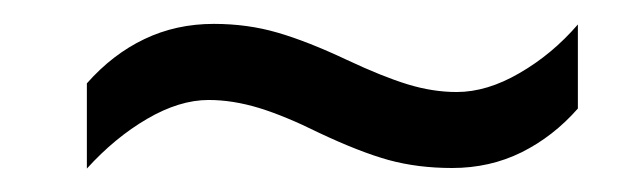

<svg xmlns="http://www.w3.org/2000/svg" viewBox="-20 -435 540 164"><path d="M252 -321.8Q223.6 -335.9 201.2 -342.8Q178.7 -349.6 158.2 -349.6Q133.3 -349.6 105.7 -333.5Q78.1 -317.4 54.2 -291V-363.8Q76.2 -388.7 103.3 -401.6Q130.4 -414.6 162.6 -414.6Q191.4 -414.6 216.8 -407.2Q242.2 -399.9 276.4 -383.8Q306.6 -369.6 328.1 -363Q349.6 -356.4 370.1 -356.4Q396 -356.4 423.8 -372.6Q451.7 -388.7 473.6 -414.1V-342.3Q452.6 -318.4 425.5 -304.9Q398.4 -291.5 366.2 -291.5Q336.9 -291.5 312 -298.3Q287.1 -305.2 252 -321.8Z"/></svg>

Font: Open Sans SemiCondensed
Style: Italic
Weight: 400
Width: 4
Italic angle: -12°
Designer: Monotype Design Team
Foundry: Monotype Imaging Inc.
Version: Version 3.000